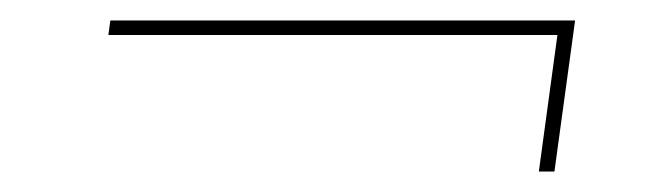

<svg xmlns="http://www.w3.org/2000/svg" viewBox="-20 -343 644 186"><path d="M537.1 -323.2 535.2 -309.1 517.1 -176.8H502L520 -309.1H85L86.9 -323.2Z"/></svg>

Font: Human Sans Thin
Style: Italic
Weight: 100
Italic angle: -8°
Designer: Tim Radville
Foundry: Continuum
Version: Version 1.000;FEAKit 1.0